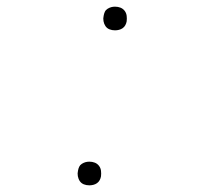

<svg xmlns="http://www.w3.org/2000/svg" viewBox="-20 -548 640 576"><path d="M248 8Q239 8 231.5 5Q224 2 219.5 -4.5Q215 -11 213.5 -19.5Q212 -28 214 -36Q215 -42 217.5 -47.5Q220 -53 225.5 -56.5Q231 -60 236.5 -61.5Q242 -63 248 -63Q257 -63 264.5 -60Q272 -57 277 -50.5Q282 -44 283 -35.5Q284 -27 283 -19Q282 -13 279 -7.5Q276 -2 271 1.5Q266 5 260 6.5Q254 8 248 8ZM325 -457Q316 -457 308.5 -460Q301 -463 296.5 -469.5Q292 -476 290.5 -484.5Q289 -493 291 -501Q292 -507 294.5 -512.5Q297 -518 302.5 -521.5Q308 -525 313.5 -526.5Q319 -528 325 -528Q334 -528 341.5 -525Q349 -522 354 -515.5Q359 -509 360 -500.5Q361 -492 360 -484Q359 -478 356 -472.5Q353 -467 348 -463.5Q343 -460 337 -458.5Q331 -457 325 -457Z"/></svg>

Font: Iosevka Thin Extended Oblique
Style: Regular
Weight: 100
Width: 7
Italic angle: -9°
Monospace: yes
Designer: Belleve Invis
Foundry: Belleve Invis
Version: Version 32.5.0; ttfautohint (v1.8.4)